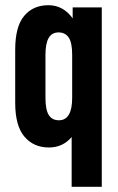

<svg xmlns="http://www.w3.org/2000/svg" viewBox="-20 -556 450 734"><path d="M253.9 -32.2Q220.2 7.8 167 7.8Q108.9 7.8 73.7 -33.2Q38.1 -74.7 38.1 -163.1V-365.2Q38.1 -454.6 72.3 -495.1Q106.4 -536.1 165 -536.1Q221.7 -536.1 257.8 -485.8V-527.8H369.1V158.2H253.9ZM255.9 -182.1V-346.2Q255.9 -392.1 243.2 -411.6Q230 -432.1 204.1 -432.1Q178.7 -432.1 166.5 -411.6Q153.8 -390.6 153.8 -346.2V-182.1Q153.8 -136.2 166.5 -116.2Q179.2 -96.2 205.1 -96.2Q255.9 -96.2 255.9 -182.1Z"/></svg>

Font: D-DIN Condensed
Style: DINCondensed-Bold
Weight: 700
Width: 3
Designer: Charles Nix
Foundry: Datto Inc.
Version: Version 1.10